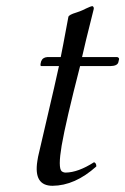

<svg xmlns="http://www.w3.org/2000/svg" viewBox="-20 -595 408 625"><path d="M133.8 -409.2H177.7Q181.6 -426.8 202.6 -540Q204.1 -546.9 228.5 -554.2Q235.4 -556.6 239.7 -558.1Q246.6 -560.5 260.3 -567.4Q275.9 -574.7 280.3 -575.2Q286.1 -573.2 285.2 -565.9Q284.7 -564 260.3 -465.8L247.1 -409.2H361.8Q367.7 -407.2 367.7 -402.8L365.2 -392.1Q361.8 -380.4 339.8 -379.9H240.7Q194.3 -199.7 180.7 -121.1Q168.5 -48.8 180.7 -37.6Q186.5 -33.2 193.8 -33.2Q234.4 -33.7 286.1 -66.9Q293 -64.5 293.5 -55.2Q293.5 -53.7 293.5 -53.2Q224.1 9.3 150.9 9.8Q88.9 9.8 101.6 -70.8Q103 -78.1 104 -85Q109.9 -111.3 130.9 -200.7Q160.6 -327.1 171.9 -379.9H115.7Q111.3 -379.9 111.8 -383.8Q112.3 -385.3 111.8 -386.2L113.8 -395Q118.7 -408.2 133.8 -409.2Z"/></svg>

Font: Linux Libertine Display Slanted O
Style: Slanted
Weight: 400
Designer: Philipp H. Poll
Foundry: Philipp H. Poll
Version: Version 5.0.9